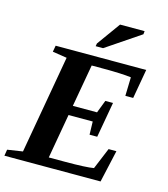

<svg xmlns="http://www.w3.org/2000/svg" viewBox="-131 -955 922 1052"><g transform="rotate(15 330.0 -429.0)"><path d="M183.1 -606.4 101.6 -619.1 107.9 -654.8H621.6L592.3 -488.3H547.9L550.8 -594.2Q497.6 -601.1 394 -601.1H326.7L284.2 -360.8H421.4L449.2 -433.1H492.7L457 -231.9H413.6L411.6 -306.2H274.4L230 -53.7H319.3Q442.9 -53.7 484.4 -61.5L534.7 -182.6H579.1L538.1 0H-7.3L-1.5 -35.6L85 -48.8ZM320.3 -709 323.2 -725.1 418.9 -857.9H558.1L556.2 -839.8L362.3 -709Z"/></g></svg>

Font: Liberation Serif
Style: Bold Italic
Weight: 700
Italic angle: -16.333°
Designer: Steve Matteson
Foundry: Ascender Corporation
Version: Version 2.1.5